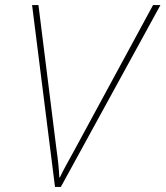

<svg xmlns="http://www.w3.org/2000/svg" viewBox="-20 -734 650 754"><path d="M196 0 106 -714H131L202 -146Q206 -119 209 -90Q212 -61 213 -37H215Q226 -60 239.5 -85Q253 -110 272 -144L581 -714H610L219 0Z"/></svg>

Font: Noto Sans Thin
Style: Italic
Weight: 100
Italic angle: -12°
Designer: Monotype Design Team
Foundry: Monotype Imaging Inc.
Version: Version 2.013; ttfautohint (v1.8.4.7-5d5b)